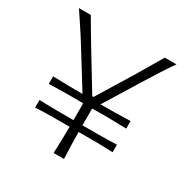

<svg xmlns="http://www.w3.org/2000/svg" viewBox="-161 -841 950 978"><g transform="rotate(30 313.5 -352.0)"><path d="M284.2 0H345.2Q343.3 -40.5 342.3 -78.4Q341.3 -116.2 340.8 -156.2Q390.1 -156.7 438.2 -156.2Q486.3 -155.8 542.5 -153.3V-197.8Q486.3 -195.8 438.2 -195.6Q390.1 -195.3 340.8 -195.3V-291.5L342.8 -294.4Q391.1 -294.9 439 -294.7Q486.8 -294.4 542.5 -292.5V-336.9Q495.1 -335 450.9 -334.5Q406.7 -334 367.2 -334L494.6 -540.5Q519 -579.6 545.9 -622.1Q572.8 -664.6 600.6 -703.6H531.7Q502.9 -654.3 481.4 -617.9Q460 -581.5 440.2 -548.8Q420.4 -516.1 396.5 -477.5L317.4 -348.6H310.1L232.4 -476.6Q208.5 -516.1 188.5 -548.8Q168.5 -581.5 147 -617.9Q125.5 -654.3 96.7 -703.6H26.9Q54.2 -663.1 72.3 -635.5Q90.3 -607.9 104.5 -586.2Q118.7 -564.5 133.3 -540.5L261.2 -334Q222.2 -334 178.2 -334.5Q134.3 -335 86.9 -336.9V-292.5Q142.1 -294.4 189.7 -294.7Q237.3 -294.9 285.6 -294.4L288.1 -290.5V-195.3Q239.3 -195.3 191.2 -195.6Q143.1 -195.8 86.9 -197.8V-153.3Q143.1 -155.8 190.9 -156.2Q238.8 -156.7 288.1 -156.2Q287.6 -116.2 286.9 -78.4Q286.1 -40.5 284.2 0Z"/></g></svg>

Font: Pinar-VF-FD
Style: Regular
Weight: 300
Designer: Amin Abedi
Version: Version 3.0